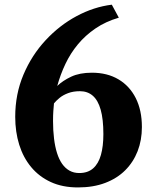

<svg xmlns="http://www.w3.org/2000/svg" viewBox="-20 -784 660 820"><path d="M313 16.5Q247 16.5 197 -6.5Q147 -29.5 113 -70.5Q79 -111.5 62 -166.2Q45 -221 45 -285Q45 -382 80.2 -465.2Q115.5 -548.5 174.8 -612.2Q234 -676 307.2 -715.2Q380.5 -754.5 457.5 -764L487.5 -708.5Q431 -692 387.8 -662.5Q344.5 -633 312.8 -594.8Q281 -556.5 259.5 -511.2Q238 -466 224.5 -417Q248 -439.5 284 -456.5Q320 -473.5 372.5 -473.5Q438 -473.5 485.8 -445.2Q533.5 -417 559.8 -365Q586 -313 586 -241.5Q586 -185.5 567.8 -138.5Q549.5 -91.5 514.8 -56.8Q480 -22 429.2 -2.8Q378.5 16.5 313 16.5ZM321.5 -394.5Q292.5 -394.5 270.8 -386.2Q249 -378 234.2 -365.8Q219.5 -353.5 210.5 -342.5Q209 -328 207.8 -310.2Q206.5 -292.5 206.5 -267Q206.5 -226.5 210.8 -192Q215 -157.5 223.5 -130.5Q232 -103.5 245.2 -84.5Q258.5 -65.5 276.8 -55.2Q295 -45 318.5 -45Q355 -45 377.8 -65Q400.5 -85 411 -122.2Q421.5 -159.5 421.5 -211Q421.5 -275 410 -315.5Q398.5 -356 376.2 -375.2Q354 -394.5 321.5 -394.5Z"/></svg>

Font: Merriweather 28pt ExtraBold
Style: Regular
Weight: 800
Version: Version 2.100